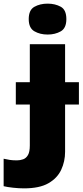

<svg xmlns="http://www.w3.org/2000/svg" viewBox="-91 -796 454 1056"><path d="M67 -691Q67 -741 98 -758.5Q129 -776 171 -776Q212 -776 243 -759Q274 -742 274 -691Q274 -641 243 -623.5Q212 -606 171 -606Q129 -606 98 -624Q67 -642 67 -691ZM41 240Q13 240 -19 236.5Q-51 233 -71 228V77Q-53 81 -37 83.5Q-21 86 2 86Q20 86 36.5 80Q53 74 63 56.5Q73 39 73 4V-221H-4V-344H73V-553H267V-344H343V-221H267V39Q267 92 245.5 138Q224 184 175 212Q126 240 41 240Z"/></svg>

Font: Noto Sans Black
Style: Regular
Weight: 900
Designer: Monotype Design Team
Foundry: Monotype Imaging Inc.
Version: Version 2.007